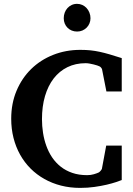

<svg xmlns="http://www.w3.org/2000/svg" viewBox="-20 -941 676 978"><path d="M600.1 -23.9Q590.8 -20 571 -13.4Q551.3 -6.8 523.4 -0.2Q495.6 6.3 461.2 11.2Q426.8 16.1 388.2 16.1Q336.9 16.1 291 4.4Q245.1 -7.3 206.1 -29.3Q167 -51.3 135.7 -82.5Q104.5 -113.8 82.5 -153.1Q60.5 -192.4 48.8 -238.5Q37.1 -284.7 37.1 -335.9Q37.1 -414.1 64.2 -478.5Q91.3 -543 138.7 -589.4Q186 -635.7 250.5 -661.4Q314.9 -687 389.2 -687Q417.5 -687 440.9 -684.6Q464.4 -682.1 488 -677Q511.7 -671.9 538.3 -664.1Q564.9 -656.2 600.1 -645V-475.1H522L500 -586.9Q500 -589.4 496.1 -595Q492.2 -600.6 486.8 -603Q482.9 -605 474.9 -607.7Q466.8 -610.4 456.8 -612.8Q446.8 -615.2 436 -617.2Q425.3 -619.1 416 -619.1Q364.7 -619.1 323.5 -598.9Q282.2 -578.6 253.4 -541.3Q224.6 -503.9 209.2 -451.4Q193.8 -398.9 193.8 -334Q193.8 -298.8 199.2 -264.2Q204.6 -229.5 216.1 -197.8Q227.5 -166 245.8 -138.9Q264.2 -111.8 289.6 -91.8Q314.9 -71.8 348.4 -60.3Q381.8 -48.8 423.8 -48.8Q442.4 -48.8 458 -53.5Q473.6 -58.1 481.9 -62Q485.8 -63.5 491.7 -70.1Q497.6 -76.7 499 -81.1L521 -199.2H600.1ZM440.9 -848.1Q440.9 -834.5 435.8 -822Q430.7 -809.6 421.4 -800.3Q412.1 -791 399.7 -785.6Q387.2 -780.3 372.6 -780.3Q357.9 -780.3 345.5 -785.4Q333 -790.5 324 -799.6Q314.9 -808.6 309.8 -821Q304.7 -833.5 304.7 -848.1Q304.7 -863.3 309.6 -876.5Q314.5 -889.6 323.5 -899.7Q332.5 -909.7 345 -915.5Q357.4 -921.4 372.6 -921.4Q386.7 -921.4 399.2 -915.8Q411.6 -910.2 420.9 -900.1Q430.2 -890.1 435.5 -876.7Q440.9 -863.3 440.9 -848.1Z"/></svg>

Font: Charis SIL Afr
Style: Bold
Weight: 700
Foundry: SIL International
Version: Version 5.000